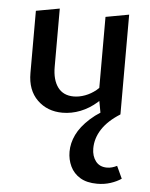

<svg xmlns="http://www.w3.org/2000/svg" viewBox="-52 -471 631 805"><g transform="rotate(5 263.5 -69.0)"><path d="M216 6Q152 6 110 -35Q68 -76 68 -148V-410L167 -428V-183Q167 -128 190 -97Q213 -66 257 -66Q280 -66 304.5 -75Q329 -84 350.5 -101.5Q372 -119 386 -146L418 -122Q393 -80 360.5 -51.5Q328 -23 291 -8.5Q254 6 216 6ZM378 9 361 -83V-410L459 -428V-9ZM387 290Q343 290 315 273Q287 256 273.5 227.5Q260 199 260 166Q260 130 277 94.5Q294 59 332.5 24Q371 -11 436 -42L459 -8Q408 24 383 62.5Q358 101 358 144Q358 176 374.5 197.5Q391 219 422 219Q433 219 443.5 216Q454 213 464 208L488 260Q469 273 443 281.5Q417 290 387 290Z"/></g></svg>

Font: Ysabeau Infant SemiBold
Style: Regular
Weight: 600
Designer: Christian Thalmann (Catharsis Fonts)
Version: Version 2.002; featfreeze: ss01,ss02,lnum